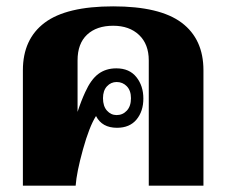

<svg xmlns="http://www.w3.org/2000/svg" viewBox="-20 -584 713 604"><path d="M52 -363Q52 -461 120.5 -512.5Q189 -564 336 -564Q483 -564 551.5 -512.5Q620 -461 620 -363V0H448V-394Q448 -445 417.5 -474Q387 -503 336 -503Q284 -503 254 -475Q224 -447 224 -394V-232Q235 -266 248 -294Q266 -334 289.5 -351.5Q313 -369 346 -369Q387 -369 409 -341.5Q431 -314 431 -274Q431 -234 409.5 -208Q388 -182 348 -182Q301 -182 282 -219Q261 -186 241 -114Q221 -42 218 0H52ZM392 -275Q392 -299 379 -312.5Q366 -326 347 -326Q329 -326 316.5 -312.5Q304 -299 304 -275Q304 -250 316.5 -236Q329 -222 347 -222Q366 -222 379 -236Q392 -250 392 -275Z"/></svg>

Font: Trirong ExtraBold
Style: Regular
Weight: 800
Designer: Katatrad Team
Foundry: CadsonDemak
Version: Version 1.001